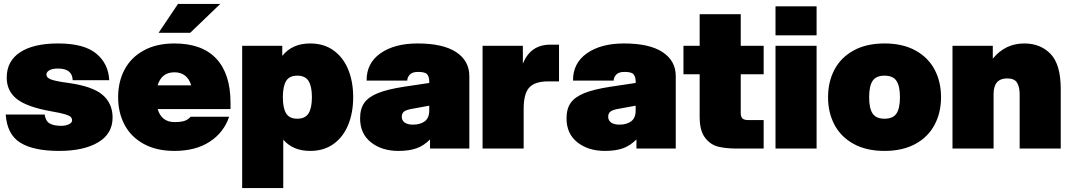

<svg xmlns="http://www.w3.org/2000/svg" viewBox="-20 -752 5428 972"><path d="M9 -172H206Q211 -139 231.5 -127Q252 -115 290 -115Q311 -115 328 -122.5Q345 -130 345 -143Q345 -153 338 -160Q331 -167 309.5 -173.5Q288 -180 242 -188Q117 -210 65.5 -250.5Q14 -291 14 -359Q14 -443 82 -487.5Q150 -532 274 -532Q405 -532 467 -481Q529 -430 533 -346H348Q346 -405 274 -405Q246 -405 230.5 -396.5Q215 -388 215 -374Q215 -359 237.5 -350Q260 -341 327 -332Q449 -315 499.5 -271.5Q550 -228 550 -157Q550 -75 477 -31.5Q404 12 279 12Q150 12 83 -29.5Q16 -71 9 -172Z M578 -260Q578 -338 610.5 -399.5Q643 -461 707.5 -496.5Q772 -532 863 -532Q1003 -532 1075 -455Q1147 -378 1147 -231V-200H778Q798 -134 863 -134Q896 -134 914 -140Q932 -146 945 -161H1140Q1113 -81 1041.5 -34.5Q970 12 863 12Q772 12 707.5 -23.5Q643 -59 610.5 -120.5Q578 -182 578 -260ZM948 -320Q938 -353 916.5 -369.5Q895 -386 863 -386Q798 -386 778 -320ZM881 -732H1095L943 -586H783Z M1409 -520V-469Q1459 -532 1550 -532Q1620 -532 1669 -496.5Q1718 -461 1743 -399.5Q1768 -338 1768 -260Q1768 -182 1743 -120.5Q1718 -59 1669 -23.5Q1620 12 1550 12Q1463 12 1414 -45V200H1206V-520ZM1485 -151Q1525 -151 1542 -178Q1559 -205 1559 -260Q1559 -315 1542 -342Q1525 -369 1485 -369Q1445 -369 1428.5 -342Q1412 -315 1412 -260Q1412 -205 1428.5 -178Q1445 -151 1485 -151Z M2157 -46Q2125 -14 2088 -1Q2051 12 1997 12Q1913 12 1858 -31.5Q1803 -75 1803 -153Q1803 -201 1824 -231Q1845 -261 1893 -280.5Q1941 -300 2026 -313L2153 -332V-341Q2153 -361 2143.5 -374.5Q2134 -388 2097 -388Q2066 -388 2053.5 -373Q2041 -358 2042 -344H1836Q1835 -432 1906 -482Q1977 -532 2094 -532Q2223 -532 2289.5 -488Q2356 -444 2356 -367V0H2157ZM2070 -121Q2108 -121 2130.5 -138Q2153 -155 2153 -192V-217L2071 -202Q2039 -197 2026.5 -188Q2014 -179 2014 -161Q2014 -142 2029 -131.5Q2044 -121 2070 -121Z M2423 -520H2627V-430Q2666 -526 2766 -526H2810V-340H2755Q2688 -340 2659.5 -309Q2631 -278 2631 -201V0H2423Z M3202 -46Q3170 -14 3133 -1Q3096 12 3042 12Q2958 12 2903 -31.5Q2848 -75 2848 -153Q2848 -201 2869 -231Q2890 -261 2938 -280.5Q2986 -300 3071 -313L3198 -332V-341Q3198 -361 3188.5 -374.5Q3179 -388 3142 -388Q3111 -388 3098.5 -373Q3086 -358 3087 -344H2881Q2880 -432 2951 -482Q3022 -532 3139 -532Q3268 -532 3334.5 -488Q3401 -444 3401 -367V0H3202ZM3115 -121Q3153 -121 3175.5 -138Q3198 -155 3198 -192V-217L3116 -202Q3084 -197 3071.5 -188Q3059 -179 3059 -161Q3059 -142 3074 -131.5Q3089 -121 3115 -121Z M3730 -680V-520H3846V-376H3730V-181Q3730 -161 3738.5 -152.5Q3747 -144 3771 -144H3846V0H3709Q3655 0 3616 -9.5Q3577 -19 3549.5 -54.5Q3522 -90 3522 -161V-376H3440V-520H3522V-680Z M3906 -520H4114V0H3906ZM3906 -720H4114V-573H3906Z M4172 -260Q4172 -338 4204.5 -399.5Q4237 -461 4301.5 -496.5Q4366 -532 4458 -532Q4550 -532 4614.5 -496.5Q4679 -461 4711.5 -399.5Q4744 -338 4744 -260Q4744 -182 4711.5 -120.5Q4679 -59 4614.5 -23.5Q4550 12 4458 12Q4366 12 4301.5 -23.5Q4237 -59 4204.5 -120.5Q4172 -182 4172 -260ZM4458 -151Q4501 -151 4518.5 -177.5Q4536 -204 4536 -260Q4536 -316 4518.5 -342.5Q4501 -369 4458 -369Q4415 -369 4397.5 -342.5Q4380 -316 4380 -260Q4380 -204 4397.5 -177.5Q4415 -151 4458 -151Z M5079 -355Q5010 -355 5010 -276V0H4802V-520H5006V-455Q5069 -532 5165 -532Q5248 -532 5299 -478.5Q5350 -425 5350 -301V0H5142V-274Q5142 -311 5129 -333Q5116 -355 5079 -355Z"/></svg>

Font: Aspekta 1000
Style: Regular
Weight: 1000
Designer: Ivo Dolenc
Version: Version 2.000